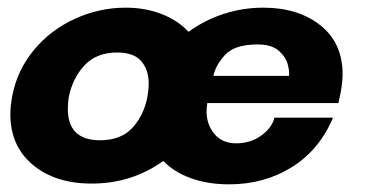

<svg xmlns="http://www.w3.org/2000/svg" viewBox="-20 -470 963 501"><path d="M7 -172Q7 -192 12 -220Q25 -287 68.5 -339.5Q112 -392 175.5 -421Q239 -450 308 -450Q359 -450 401.5 -433.5Q444 -417 472 -387Q513 -417 563 -433.5Q613 -450 667 -450Q758 -450 816 -404Q874 -358 874 -276Q874 -257 869 -229L863 -201H521Q519 -187 519 -180Q519 -145 539.5 -120.5Q560 -96 596 -96Q634 -96 662 -116.5Q690 -137 696 -163H849Q813 -78 741 -33.5Q669 11 578 11Q522 11 478 -5Q434 -21 406 -50Q324 9 219 9Q124 9 65.5 -40Q7 -89 7 -172ZM157 -186Q157 -104 241 -104Q296 -104 326 -137Q356 -170 365 -219Q368 -236 368 -252Q368 -288 348.5 -310.5Q329 -333 286 -333Q232 -333 201 -300Q170 -267 160 -219Q157 -203 157 -186ZM734 -272Q736 -282 731 -301.5Q726 -321 707.5 -337.5Q689 -354 652 -354Q592 -354 567 -326.5Q542 -299 537 -272Z"/></svg>

Font: Teachers
Style: Bold Italic
Weight: 700
Designer: Alfredo Marco Pradil & Chank Diesel
Version: Version 0.009